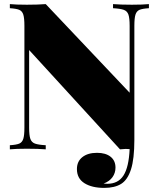

<svg xmlns="http://www.w3.org/2000/svg" viewBox="-20 -728 769 936"><path d="M706 -708V-688Q674 -686 660 -680Q646 -674 640.5 -657Q635 -640 635 -602V-46Q635 47 618.5 98Q602 149 570.5 168.5Q539 188 488 188Q428 188 391.5 165Q355 142 355 96Q355 59 381.5 38Q408 17 453 17Q495 17 519 36Q543 55 543 89Q543 115 528.5 135.5Q514 156 485 167Q491 168 503 168Q556 168 582 127.5Q608 87 612 -1L593 -2Q585 -2 565 0L122 -484V-106Q122 -68 128 -51Q134 -34 150.5 -28Q167 -22 203 -20V0Q167 -3 111 -3Q58 -3 28 0V-20Q60 -22 74 -28Q88 -34 93.5 -51Q99 -68 99 -106V-602Q99 -640 93.5 -657Q88 -674 74 -680Q60 -686 28 -688V-708Q58 -705 111 -705Q166 -705 203 -708L612 -276V-602Q612 -640 606 -657Q600 -674 583.5 -680Q567 -686 531 -688V-708Q567 -705 623 -705Q676 -705 706 -708Z"/></svg>

Font: Playfair Display SC Black
Style: Regular
Weight: 900
Designer: Claus Eggers Sørensen
Foundry: Claus Eggers Sørensen
Version: Version 1.200; ttfautohint (v1.6)